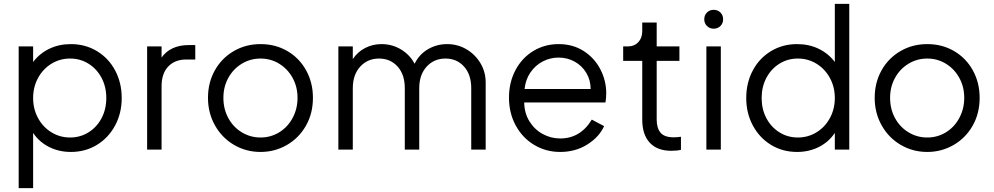

<svg xmlns="http://www.w3.org/2000/svg" viewBox="-20 -777 5162 997"><path d="M77 -536H152V-455Q185 -499 235.5 -523.5Q286 -548 348 -548Q423 -548 483.5 -511.5Q544 -475 578 -411Q612 -347 612 -268Q612 -189 577.5 -125Q543 -61 483 -24.5Q423 12 348 12Q286 12 234.5 -14Q183 -40 152 -87V200H77ZM344 -63Q397 -63 440 -90Q483 -117 507.5 -163.5Q532 -210 532 -268Q532 -326 507.5 -372.5Q483 -419 440 -446Q397 -473 344 -473Q291 -473 247 -446Q203 -419 177.5 -372Q152 -325 152 -268Q152 -211 177.5 -164Q203 -117 247 -90Q291 -63 344 -63Z M744 -536H819V-478Q840 -509 876 -526Q912 -543 960 -543H994V-468H947Q888 -468 853.5 -431.5Q819 -395 819 -330V0H744Z M1060 -269Q1060 -348 1095.5 -411.5Q1131 -475 1193.5 -511.5Q1256 -548 1333 -548Q1410 -548 1472 -512Q1534 -476 1569.5 -412Q1605 -348 1605 -269Q1605 -188 1568.5 -124Q1532 -60 1469.5 -24Q1407 12 1333 12Q1258 12 1195.5 -24.5Q1133 -61 1096.5 -125.5Q1060 -190 1060 -269ZM1333 -63Q1386 -63 1430 -90Q1474 -117 1499.5 -164.5Q1525 -212 1525 -269Q1525 -326 1499.5 -372.5Q1474 -419 1430 -446Q1386 -473 1333 -473Q1280 -473 1235.5 -446Q1191 -419 1165.5 -372.5Q1140 -326 1140 -269Q1140 -211 1165.5 -164Q1191 -117 1235.5 -90Q1280 -63 1333 -63Z M1737 -536H1812V-470Q1836 -507 1875.5 -527.5Q1915 -548 1961 -548Q2016 -548 2062 -520.5Q2108 -493 2133 -446Q2157 -495 2202.5 -521.5Q2248 -548 2302 -548Q2356 -548 2401.5 -521.5Q2447 -495 2474.5 -449.5Q2502 -404 2502 -348V0H2427V-319Q2427 -390 2389.5 -431.5Q2352 -473 2293 -473Q2234 -473 2195.5 -431Q2157 -389 2157 -319V0H2082V-319Q2082 -390 2044.5 -431.5Q2007 -473 1948 -473Q1889 -473 1850.5 -431Q1812 -389 1812 -319V0H1737Z M2623 -270Q2623 -349 2656.5 -412.5Q2690 -476 2749 -512Q2808 -548 2881 -548Q2955 -548 3011 -512Q3067 -476 3097.5 -417Q3128 -358 3128 -293Q3128 -268 3124 -245H2702Q2703 -189 2729.5 -146.5Q2756 -104 2798.5 -81Q2841 -58 2889 -58Q2994 -58 3053 -156L3117 -122Q3091 -65 3029.5 -26.5Q2968 12 2889 12Q2815 12 2754 -24.5Q2693 -61 2658 -125.5Q2623 -190 2623 -270ZM3047 -315Q3047 -361 3024.5 -398.5Q3002 -436 2964 -457Q2926 -478 2881 -478Q2837 -478 2798.5 -458Q2760 -438 2734.5 -401Q2709 -364 2704 -315Z M3315 -156V-461H3216V-536H3241Q3274 -536 3294.5 -558Q3315 -580 3315 -615V-660H3390V-536H3508V-461H3390V-156Q3390 -112 3410 -88Q3430 -64 3478 -64Q3500 -64 3516 -67V1Q3496 6 3465 6Q3393 6 3354 -36Q3315 -78 3315 -156Z M3648 -536H3723V0H3648ZM3686 -726Q3707 -726 3721 -712Q3735 -698 3735 -677Q3735 -656 3721 -642Q3707 -628 3686 -628Q3665 -628 3651 -642Q3637 -656 3637 -677Q3637 -698 3651 -712Q3665 -726 3686 -726Z M3855 -268Q3855 -347 3889 -411Q3923 -475 3983.5 -511.5Q4044 -548 4119 -548Q4181 -548 4231.5 -523.5Q4282 -499 4315 -455V-757H4390V0H4315V-87Q4284 -40 4232.5 -14Q4181 12 4119 12Q4044 12 3984 -24.5Q3924 -61 3889.5 -125Q3855 -189 3855 -268ZM4123 -63Q4176 -63 4220 -90Q4264 -117 4289.5 -164Q4315 -211 4315 -268Q4315 -325 4289.5 -372Q4264 -419 4220 -446Q4176 -473 4123 -473Q4070 -473 4027 -446Q3984 -419 3959.5 -372.5Q3935 -326 3935 -268Q3935 -210 3959.5 -163.5Q3984 -117 4027 -90Q4070 -63 4123 -63Z M4522 -269Q4522 -348 4557.5 -411.5Q4593 -475 4655.5 -511.5Q4718 -548 4795 -548Q4872 -548 4934 -512Q4996 -476 5031.5 -412Q5067 -348 5067 -269Q5067 -188 5030.5 -124Q4994 -60 4931.5 -24Q4869 12 4795 12Q4720 12 4657.5 -24.5Q4595 -61 4558.5 -125.5Q4522 -190 4522 -269ZM4795 -63Q4848 -63 4892 -90Q4936 -117 4961.5 -164.5Q4987 -212 4987 -269Q4987 -326 4961.5 -372.5Q4936 -419 4892 -446Q4848 -473 4795 -473Q4742 -473 4697.5 -446Q4653 -419 4627.5 -372.5Q4602 -326 4602 -269Q4602 -211 4627.5 -164Q4653 -117 4697.5 -90Q4742 -63 4795 -63Z"/></svg>

Font: Eudoxus Sans
Style: Regular
Weight: 400
Designer: Stijn de Vries
Foundry: tokotype
Version: Version 2.005